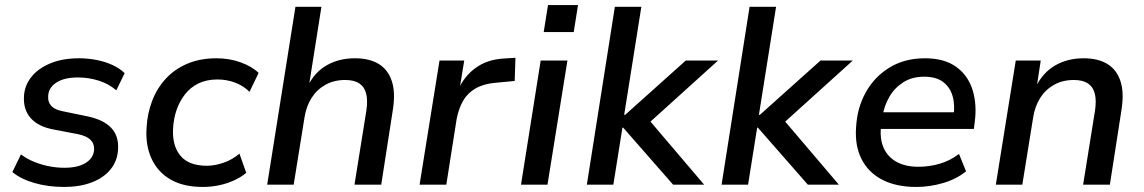

<svg xmlns="http://www.w3.org/2000/svg" viewBox="-20 -732 4533 761"><path d="M234 9Q171 9 117 -6.5Q63 -22 29 -50L63 -120Q87 -102 115.5 -90.5Q144 -79 174.5 -73Q205 -67 235 -67Q289 -67 320 -86.5Q351 -106 353 -139Q354 -163 338.5 -178Q323 -193 290 -200L191 -219Q132 -230 102 -263.5Q72 -297 75 -350Q77 -392 103.5 -426Q130 -460 178.5 -480.5Q227 -501 294 -501Q328 -501 362 -494.5Q396 -488 425.5 -474.5Q455 -461 474 -442L441 -374Q411 -400 371 -412.5Q331 -425 289 -425Q234 -425 203 -404.5Q172 -384 171 -351Q169 -328 183 -312.5Q197 -297 229 -291L326 -271Q389 -258 420 -226Q451 -194 448 -141Q446 -95 418.5 -61Q391 -27 343.5 -9Q296 9 234 9Z M784 9Q707 9 656 -20.5Q605 -50 580.5 -103.5Q556 -157 561 -227Q564 -282 583 -332Q602 -382 637 -420Q672 -458 722.5 -479.5Q773 -501 839 -501Q889 -501 933.5 -485Q978 -469 1005 -443L969 -368Q945 -392 912 -404.5Q879 -417 842 -417Q799 -417 767 -401.5Q735 -386 713.5 -358.5Q692 -331 680 -296.5Q668 -262 666 -223Q662 -155 695 -115Q728 -75 800 -75Q831 -75 866 -87Q901 -99 929 -123L956 -47Q936 -30 907.5 -17Q879 -4 847.5 2.5Q816 9 784 9Z M1039 0 1151 -705H1254L1204 -389H1199Q1226 -445 1274.5 -473Q1323 -501 1387 -501Q1444 -501 1481 -478.5Q1518 -456 1533 -410.5Q1548 -365 1537 -296L1491 0H1385L1432 -293Q1438 -333 1431.5 -360Q1425 -387 1404.5 -401Q1384 -415 1348 -415Q1304 -415 1270 -396Q1236 -377 1215 -344Q1194 -311 1187 -267L1144 0Z M1643 0 1722 -492H1820L1801 -375H1796Q1818 -428 1864 -462Q1910 -496 1976 -500L2023 -503L2020 -411L1945 -404Q1897 -400 1865 -381.5Q1833 -363 1815.5 -332.5Q1798 -302 1790 -261L1749 0Z M2135 -605 2152 -712H2271L2254 -605ZM2045 0 2123 -492H2229L2150 0Z M2306 0 2417 -705H2522L2454 -277H2458L2698 -492H2826L2535 -229L2536 -276L2771 0H2648L2450 -226H2447L2411 0Z M2840 0 2951 -705H3056L2988 -277H2992L3232 -492H3360L3069 -229L3070 -276L3305 0H3182L2984 -226H2981L2945 0Z M3612 9Q3532 9 3477 -19.5Q3422 -48 3395 -101Q3368 -154 3373 -226Q3377 -304 3411.5 -366Q3446 -428 3506 -464.5Q3566 -501 3646 -501Q3723 -501 3770 -467Q3817 -433 3835 -375Q3853 -317 3843 -245L3840 -221H3452L3462 -287H3778L3759 -269Q3766 -316 3755.5 -351.5Q3745 -387 3717.5 -407.5Q3690 -428 3643 -428Q3595 -428 3560.5 -406Q3526 -384 3505.5 -349Q3485 -314 3478 -272L3474 -247Q3465 -192 3479.5 -153Q3494 -114 3530 -92.5Q3566 -71 3620 -71Q3663 -71 3704.5 -83Q3746 -95 3781 -122L3809 -53Q3771 -22 3718 -6.5Q3665 9 3612 9Z M3927 0 4006 -492H4105L4089 -387H4085Q4113 -444 4162 -472.5Q4211 -501 4275 -501Q4332 -501 4369 -478.5Q4406 -456 4421 -410.5Q4436 -365 4425 -296L4379 0H4273L4320 -293Q4326 -333 4319.5 -360Q4313 -387 4292.5 -401Q4272 -415 4236 -415Q4192 -415 4158 -396Q4124 -377 4103 -344Q4082 -311 4075 -267L4032 0Z"/></svg>

Font: Nunito Sans 10pt SemiBold
Style: Italic
Weight: 600
Italic angle: -9°
Designer: Vernon Adams
Foundry: Vernon Adams
Version: Version 3.101;gftools[0.9.27]